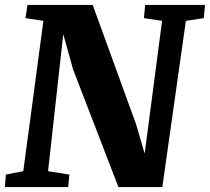

<svg xmlns="http://www.w3.org/2000/svg" viewBox="-23 -763 856 783"><path d="M-3 0 1 -51 72 -65 154 -678 81 -689 89 -743H355L531 -259L567 -137L638 -678L564 -689L569 -743H813L808 -689L735 -678L639 0H460L275 -480L235 -623.5L173 -65L260 -51L255 0Z"/></svg>

Font: Merriweather Black
Style: Italic
Weight: 900
Italic angle: -7.8°
Designer: Eben Sorkin
Foundry: Eben Sorkin
Version: Version 2.200;gftools[0.9.31]